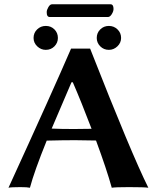

<svg xmlns="http://www.w3.org/2000/svg" viewBox="-20 -882 741 905"><path d="M488.8 -801.8H214.8Q199.7 -801.8 200.2 -825.2Q200.2 -835 208 -848.4Q215.8 -861.8 225.1 -861.8H501Q515.1 -861.8 515.1 -839.8Q515.1 -828.6 506.8 -815.2Q498.5 -801.8 488.8 -801.8ZM436 -703.1Q436 -727.1 452.6 -743.4Q469.2 -759.8 493.2 -759.8Q517.1 -759.8 533.9 -743.4Q550.8 -727.1 550.8 -703.1Q550.8 -680.2 533.4 -663.6Q516.1 -647 493.2 -647Q469.2 -647 452.6 -663.6Q436 -680.2 436 -703.1ZM138.2 -703.1Q138.2 -727.1 155 -743.4Q171.9 -759.8 196 -759.8Q220.2 -759.8 236.6 -743.4Q252.9 -727.1 252.9 -703.1Q252.9 -680.2 236.6 -663.6Q220.2 -647 195.8 -647Q172.9 -647 155.5 -663.6Q138.2 -680.2 138.2 -703.1ZM411.6 -274.9Q363.3 -401.9 323.2 -494.1H316.9L223.6 -275.9Q266.1 -273.9 328.1 -273.9Q359.4 -273.9 411.6 -274.9ZM200.2 -219.2Q141.6 -74.7 121.1 2.9Q108.9 0 76.2 0Q32.2 0 20 2.9Q231 -458 314.9 -652.8H404.8Q599.6 -156.7 679.2 2.9Q662.1 0 587.9 0Q523.9 0 506.8 2.9Q482.9 -83.5 432.6 -219.7Q372.1 -221.2 333 -221.2Q276.4 -221.2 200.2 -219.2Z"/></svg>

Font: Linux Biolinum
Style: Bold
Weight: 700
Designer: Philipp H. Poll
Foundry: Philipp H. Poll
Version: Version 1.3.2 ; ttfautohint (v0.9)